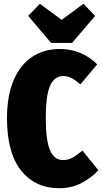

<svg xmlns="http://www.w3.org/2000/svg" viewBox="-20 -975 540 1015"><path d="M494 -635 405 -529Q381 -550 359.5 -561.5Q338 -573 314 -573Q267 -573 244.5 -521Q222 -469 222 -350Q222 -232 244.5 -180.5Q267 -129 313 -129Q340 -129 361.5 -140.5Q383 -152 416 -179L500 -75Q461 -33 409 -6.5Q357 20 293 20Q166 20 91.5 -73.5Q17 -167 17 -350Q17 -469 52 -551Q87 -633 150 -674.5Q213 -716 297 -716Q411 -716 494 -635ZM421 -955 483 -891 361 -748H250L129 -891L191 -955L306 -870Z"/></svg>

Font: Fira Sans Extra Condensed Black
Style: Regular
Weight: 900
Width: 1
Designer: Carrois Corporate & Edenspiekermann AG
Foundry: Carrois Corporate GbR & Edenspiekermann AG
Version: Version 4.203